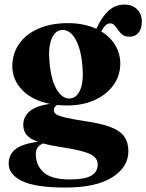

<svg xmlns="http://www.w3.org/2000/svg" viewBox="-20 -574 642 842"><path d="M347.5 -43.5Q421 -33.5 463.8 -17.2Q506.5 -1 524.8 24.8Q543 50.5 543 89Q543 159 471.8 203.8Q400.5 248.5 267 248.5Q135 248.5 76.5 219.8Q18 191 18 144Q18 104 47.5 80.5Q77 57 146 47.5Q110 34.5 96 16.8Q82 -1 82 -27Q82 -59.5 107.8 -84Q133.5 -108.5 198.5 -118.5Q120.5 -134.5 77.2 -179.5Q34 -224.5 34 -283.5Q34 -338.5 63.5 -381.2Q93 -424 148 -448.2Q203 -472.5 278.5 -472.5Q315 -472.5 346 -466Q377 -459.5 402.5 -447.5Q424.5 -497 454.5 -525.5Q484.5 -554 526 -554Q559 -554 580.5 -533.8Q602 -513.5 602 -479.5Q602 -449 587.8 -431Q573.5 -413 547.5 -413Q528 -413 516.8 -422Q505.5 -431 497.8 -442.5Q490 -454 482.2 -462.8Q474.5 -471.5 462.5 -471.5Q442.5 -471.5 424 -436.5Q464.5 -411.5 486 -374.5Q507.5 -337.5 507.5 -295.5Q507.5 -242.5 477.5 -200.8Q447.5 -159 395 -135.2Q342.5 -111.5 275 -111.5Q252 -111.5 230.5 -113.5Q216 -105 216 -91Q216 -80.5 226.2 -73.2Q236.5 -66 264.8 -59Q293 -52 347.5 -43.5ZM252.5 -442.5Q221.5 -441 206.2 -403.5Q191 -366 197 -303.5Q203 -226 227.8 -183.2Q252.5 -140.5 286 -142Q317 -144 332.2 -181Q347.5 -218 341.5 -283.5Q335.5 -358.5 311.5 -401.2Q287.5 -444 252.5 -442.5ZM137 101Q137 151.5 172 182.2Q207 213 286 213Q351 213 379.8 196.5Q408.5 180 408.5 147Q408.5 119 377.5 102.8Q346.5 86.5 259 73Q203.5 64.5 169 55Q137 68 137 101Z"/></svg>

Font: Fraunces 72pt
Style: Bold
Weight: 700
Version: Version 1.000;[b76b70a41]